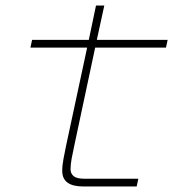

<svg xmlns="http://www.w3.org/2000/svg" viewBox="-20 -674 640 694"><path d="M281 0Q205 0 205 -56Q205 -77 209.5 -100Q214 -123 219 -148L295 -502H90L96 -530H301L327 -654H357L330 -530H586L580 -502H324L249 -150Q243 -123 239 -101Q235 -79 235 -62Q235 -47 246 -37.5Q257 -28 285 -28H480L474 0Z"/></svg>

Font: Geist Mono Thin
Style: Italic
Weight: 100
Italic angle: -12°
Monospace: yes
Designer: Basement.studio, Andrés Briganti, Mateo Zaragoza
Foundry: Basement.studio, Vercel, Andrés Briganti, Guido Ferreyra, Mateo Zaragoza
Version: Version 1.500; ttfautohint (v1.8.4.7-5d5b)